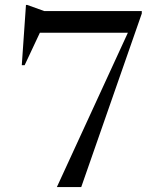

<svg xmlns="http://www.w3.org/2000/svg" viewBox="-20 -760 640 780"><path d="M556 -705 310 0H211L499.5 -627H142L80 -495H68.5L85.5 -740H90.5L160 -715H556Z"/></svg>

Font: Newsreader Display
Style: Regular
Weight: 400
Designer: Hugues Gentile
Foundry: Production Type
Version: Version 1.001